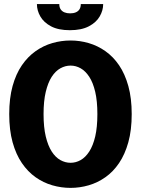

<svg xmlns="http://www.w3.org/2000/svg" viewBox="-20 -903 690 934"><path d="M323.3 11Q278 11 234.5 -1.6Q191 -14.1 153.2 -40.8Q115.4 -67.4 86.5 -109.7Q57.6 -152 41.2 -211.1Q24.9 -270.3 24.9 -348Q24.9 -425.2 41.2 -484.4Q57.6 -543.5 86.5 -585.6Q115.4 -627.6 153.2 -654.2Q191 -680.9 234.5 -693.4Q278 -706 323.3 -706Q368.1 -706 411.4 -693.4Q454.6 -680.9 492.6 -654.2Q530.6 -627.6 559.2 -585.6Q587.9 -543.5 604.3 -484.4Q620.7 -425.2 620.7 -348Q620.7 -270.3 604.3 -211.1Q587.9 -152 559.2 -109.7Q530.6 -67.4 492.6 -40.8Q454.6 -14.1 411.4 -1.6Q368.1 11 323.3 11ZM323.3 -111.1Q349 -111.1 372.4 -124.3Q395.8 -137.5 414.2 -165.9Q432.6 -194.2 443.2 -239.2Q453.7 -284.3 453.7 -348Q453.7 -411.2 443.2 -456.2Q432.6 -501.2 414.2 -529.4Q395.8 -557.5 372.4 -570.7Q349 -583.9 323.3 -583.9Q297.5 -583.9 273.7 -570.7Q249.9 -557.5 231.6 -529.4Q213.4 -501.2 202.6 -456.2Q191.9 -411.2 191.9 -348Q191.9 -284.3 202.6 -239.2Q213.4 -194.2 231.6 -165.9Q249.9 -137.5 273.7 -124.3Q297.5 -111.1 323.3 -111.1ZM319.9 -756.1Q263.8 -756.1 228.4 -774.9Q193.1 -793.6 176.3 -822.9Q159.6 -852.1 159.6 -883.1H268.4Q268.4 -867.6 275 -857.7Q281.6 -847.8 293.5 -842.9Q305.4 -838 321.1 -838Q336.9 -838 348.6 -842.9Q360.3 -847.8 366.6 -857.7Q373 -867.6 373 -883.1H481.9Q481.9 -852.1 464.9 -822.9Q447.9 -793.6 412 -774.9Q376.1 -756.1 319.9 -756.1Z"/></svg>

Font: Trispace Thin
Style: Regular
Weight: 100
Designer: Tyler Finck
Foundry: Etcetera Type Company
Version: Version 1.210